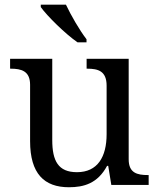

<svg xmlns="http://www.w3.org/2000/svg" viewBox="-20 -786 675 816"><path d="M526.9 -108.9V-536.1H348.1V-494.1H351.1C396.5 -494.1 433.1 -484.4 433.1 -421.9V-215.8C433.1 -119.6 395 -54.2 307.1 -54.2C227.5 -54.2 202.1 -102.1 202.1 -190.9V-536.1H22.9V-494.1H25.9C70.3 -494.1 107.9 -484.4 107.9 -425.8V-186C107.9 -47.9 168 9.8 272.9 9.8C336.4 9.8 395 -6.3 435.1 -81.1H439.9L453.1 0H611.8V-42H608.9C563.5 -42 526.9 -50.3 526.9 -108.9ZM153.3 -755.9C179.2 -719.2 257.8 -641.6 309.6 -606H347.7V-619.1C317.4 -658.7 281.7 -720.7 260.3 -766.1H153.3Z"/></svg>

Font: The Erased English
Style: Regular
Weight: 400
Designer: Monotype Design team + ligartures altered by 180 Amsterdam
Foundry: Monotype Imaging Inc.
Version: Version 1.030;Glyphs 3.1.2 (3151)